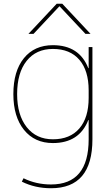

<svg xmlns="http://www.w3.org/2000/svg" viewBox="-20 -770 592 1020"><path d="M461 -590H434L297 -736H295L158 -590H131L281 -750H311ZM71 -270Q71 -159 122 -94.5Q173 -30 261 -30Q352 -30 401.5 -87.5Q451 -145 451 -250V-290Q451 -395 401.5 -452.5Q352 -510 261 -510Q172 -510 121.5 -446.5Q71 -383 71 -270ZM51 -270Q51 -392 107 -461Q163 -530 261 -530Q401 -530 449 -408H451V-520H471V-30Q471 230 251 230Q166 230 96 195L105 177Q172 210 251 210Q451 210 451 -30V-132H449Q401 -10 261 -10Q164 -10 107.5 -80Q51 -150 51 -270Z"/></svg>

Font: Mplus 1p Thin
Style: Regular
Weight: 250
Version: Version 1.061